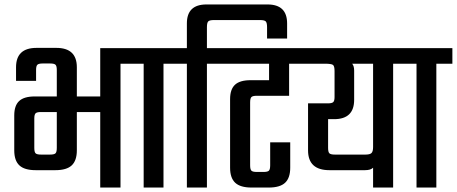

<svg xmlns="http://www.w3.org/2000/svg" viewBox="-20 -842 2051 862"><path d="M592 -626V-556H521V0H430V-339H325V-167Q325 -121 302 -99.5Q279 -78 229 -78H140Q90 -78 67 -99.5Q44 -121 44 -167V-324Q44 -368 66 -388.5Q88 -409 136 -409H235V-528Q235 -546 229 -551.5Q223 -557 205 -557H172Q154 -557 148 -551.5Q142 -546 142 -528V-479H52V-540Q52 -627 144 -627H233Q325 -627 325 -540V-409H430V-626ZM235 -178V-339H163Q146 -339 140 -333.5Q134 -328 134 -310V-178Q134 -159 140 -153.5Q146 -148 164 -148H205Q223 -148 229 -153.5Q235 -159 235 -178Z M786 -626V-556H714V0H625V-556H553V-626Z M1181 -822Q1269 -822 1269 -737V-669H1179V-720Q1179 -740 1173 -746Q1167 -752 1147 -752H941Q921 -752 915 -746Q909 -740 909 -720V-626H981V-556H909V0H819V-556H747V-626H819V-737Q819 -822 907 -822Z M1278 -412H1133Q1115 -412 1109 -406.5Q1103 -401 1103 -382V-100Q1103 -81 1109 -75.5Q1115 -70 1133 -70H1163Q1181 -70 1187 -75.5Q1193 -81 1193 -100V-203H1283V-89Q1283 -43 1260 -21.5Q1237 0 1187 0H1109Q1059 0 1036 -21.5Q1013 -43 1013 -89V-397Q1013 -441 1035 -461.5Q1057 -482 1105 -482H1188V-556H941V-626H1347V-556H1278Z M1817 -626V-556H1745V0H1655V-89Q1644 -78 1619 -78H1459Q1363 -78 1363 -167V-378H1453Q1470 -378 1476 -383.5Q1482 -389 1482 -406V-523Q1482 -545 1475 -550.5Q1468 -556 1438 -556H1291V-626ZM1655 -182V-556H1561Q1570 -546 1570 -525V-394Q1570 -307 1480 -307H1453V-178Q1453 -159 1459 -153.5Q1465 -148 1483 -148H1621Q1641 -148 1648 -155Q1655 -162 1655 -182Z M2011 -626V-556H1939V0H1850V-556H1778V-626Z"/></svg>

Font: Teko Regular
Style: Regular
Weight: 400
Designer: Manushi Parikh, Jonny Pinhorn
Foundry: Indian Type Foundry
Version: Version 1.105;PS 1.0;hotconv 1.0.78;makeotf.lib2.5.61930; tt